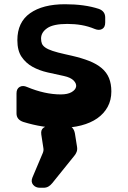

<svg xmlns="http://www.w3.org/2000/svg" viewBox="-20 -580 604 907"><path d="M265 24Q181 24 90 -4Q58 -15 58 -44V-139Q58 -161 73 -169.5Q88 -178 108 -169Q192 -134 267 -134Q300 -134 318.5 -145Q337 -156 339.5 -170.5Q342 -185 328 -199.5Q314 -214 282 -221Q244 -229 204.5 -238Q165 -247 133.5 -264.5Q102 -282 82 -311.5Q62 -341 62 -390Q62 -475 122 -517.5Q182 -560 287 -560Q380 -560 447 -538Q477 -527 477 -497V-474Q477 -451 462.5 -443Q448 -435 428 -443Q397 -456 365 -461.5Q333 -467 298 -467Q232 -467 203 -447Q174 -427 174 -398Q174 -384 178 -374Q182 -364 194 -355.5Q206 -347 228.5 -339.5Q251 -332 287 -324L318 -317Q366 -306 401.5 -292Q437 -278 460.5 -258Q484 -238 495 -211Q506 -184 506 -148Q506 -107 488.5 -75Q471 -43 439.5 -21Q408 1 363.5 12.5Q319 24 265 24ZM227 285Q219 295 209 301Q199 307 185 307H169Q148 307 136.5 293Q125 279 133 259L182 143Q187 131 185 120L175 55Q172 33 185.5 23.5Q199 14 216 14H293Q313 14 322 24Q331 34 334 51L344 114Q346 127 342 137.5Q338 148 331 156Z"/></svg>

Font: OpenDyslexic3
Style: Bold
Weight: 700
Designer: Abelardo Gonzalez
Version: Version 1.000;PS 001.001;hotconv 1.0.56